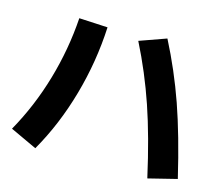

<svg xmlns="http://www.w3.org/2000/svg" viewBox="-103 -851 1143 994"><g transform="rotate(15 469.0 -354.5)"><path d="M534.2 -667 676.8 -717.8Q753.4 -568.8 809.1 -409.9Q864.7 -251 917 -29.3L763.7 8.8Q716.3 -203.6 662.6 -361.3Q608.9 -519 534.2 -667ZM209 -701.2 362.3 -693.4Q353.5 -507.8 302.2 -326.7Q251 -145.5 163.1 7.8L20.5 -58.6Q102.1 -203.6 149.9 -367.9Q197.8 -532.2 209 -701.2Z"/></g></svg>

Font: Pretendard ExtraBold
Style: Regular
Weight: 800
Designer: Base glyphs from Inter by Rasmus Andersson; Hangeul glyphs from Noto Sans CJK(Source Han Sans) by Jang Soo-young and Kan
Foundry: Kil Hyung-jin
Version: Version 1.309